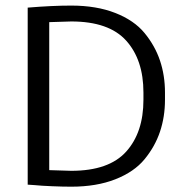

<svg xmlns="http://www.w3.org/2000/svg" viewBox="-20 -678 682 705"><path d="M160.8 -53.3Q235.8 -50.8 241.7 -50.8Q380 -50.8 443.3 -121.3Q506.7 -191.7 506.7 -311.7V-338.3Q506.7 -458.3 443.3 -528.8Q380 -599.2 241.7 -599.2Q235.8 -599.2 160.8 -596.7ZM81.7 -650Q171.7 -657.5 241.7 -657.5Q334.2 -657.5 403.3 -630.4Q472.5 -603.3 510.8 -556.7Q549.2 -510 567.5 -455.4Q585.8 -400.8 585.8 -338.3V-311.7Q585.8 -249.2 567.5 -194.6Q549.2 -140 510.8 -93.3Q472.5 -46.7 403.3 -19.6Q334.2 7.5 241.7 7.5Q210.8 7.5 170.8 5.8Q130.8 4.2 106.7 1.7L81.7 0Z"/></svg>

Font: Boon
Style: Regular
Weight: 400
Designer: Sungsit Sawaiwan
Foundry: FontUni
Version: Version 3.0